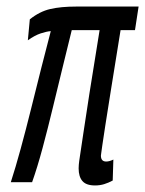

<svg xmlns="http://www.w3.org/2000/svg" viewBox="-20 -556 443 586"><path d="M270 10Q243 10 231.5 -3.5Q220 -17 220 -42Q220 -45 220.5 -53Q221 -61 224.5 -83Q228 -105 234.5 -150Q241 -195 253 -271Q265 -347 284 -464H199Q187 -415 172 -354Q157 -293 141.5 -228.5Q126 -164 110 -104.5Q94 -45 78 0H13Q27 -43 43 -101.5Q59 -160 75 -224.5Q91 -289 106.5 -350.5Q122 -412 135 -461Q122 -460 104 -454Q86 -448 65 -433L71 -497Q101 -521 133.5 -528.5Q166 -536 213 -536H403L392 -464H348Q330 -354 319 -284Q308 -214 301.5 -173.5Q295 -133 292.5 -114Q290 -95 289 -89Q288 -83 288 -81Q288 -63 304 -63Q314 -63 326 -69L324 -5Q311 2 298 6Q285 10 270 10Z"/></svg>

Font: Georama Condensed
Style: Italic
Weight: 400
Width: 3
Italic angle: -9°
Designer: Jean-Baptiste Levee
Foundry: Production Type
Version: Version 1.000